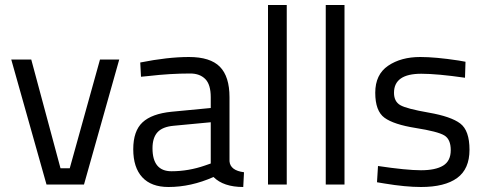

<svg xmlns="http://www.w3.org/2000/svg" viewBox="-20 -738 1941 768"><path d="M25 -500H105L222 -65H259L380 -500H457L316 0H166Z M898 -349V-93Q901 -56 956 -49L953 10Q874 10 834 -30Q744 10 654 10Q585 10 549 -29Q513 -68 513 -141Q513 -214 550 -248.5Q587 -283 666 -291L823 -306V-349Q823 -400 801 -422Q779 -444 741 -444Q661 -444 575 -434L544 -431L541 -488Q651 -510 736 -510Q821 -510 859.5 -471Q898 -432 898 -349ZM590 -145Q590 -53 666 -53Q734 -53 800 -76L823 -84V-249L675 -235Q630 -231 610 -209Q590 -187 590 -145Z M1052 0V-718H1127V0Z M1283 0V-718H1358V0Z M1665 -443Q1556 -443 1556 -367Q1556 -332 1581 -317.5Q1606 -303 1695 -287.5Q1784 -272 1821 -244Q1858 -216 1858 -139Q1858 -62 1808.5 -26Q1759 10 1664 10Q1602 10 1518 -4L1488 -9L1492 -74Q1606 -57 1664 -57Q1722 -57 1752.5 -75.5Q1783 -94 1783 -137.5Q1783 -181 1757 -196.5Q1731 -212 1643 -226Q1555 -240 1518 -267Q1481 -294 1481 -367Q1481 -440 1532.5 -475Q1584 -510 1661 -510Q1722 -510 1814 -496L1842 -491L1840 -427Q1729 -443 1665 -443Z"/></svg>

Font: Titillium Web
Style: Regular
Weight: 400
Version: Version 1.001;PS 57.000;hotconv 1.0.70;makeotf.lib2.5.55311